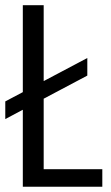

<svg xmlns="http://www.w3.org/2000/svg" viewBox="-20 -707 421 727"><path d="M0 -256.2 310.6 -420.8V-487.4L0 -323ZM66.4 0H367.4V-66.4H145.4V-687.2H66.4Z"/></svg>

Font: Secuela Light
Style: Regular
Weight: 300
Designer: Fernando Haro
Foundry: deFharo
Version: Version 1.708